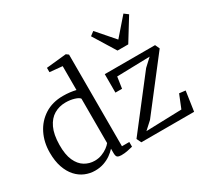

<svg xmlns="http://www.w3.org/2000/svg" viewBox="-170 -1117 1473 1379"><g transform="rotate(-30 566.0 -427.0)"><path d="M254 11Q211.5 11 172 -5.5Q132.5 -22 101.8 -56Q71 -90 53 -141.8Q35 -193.5 35 -264Q35 -349.5 69.5 -418.8Q104 -488 168 -529Q232 -570 320 -570Q349.5 -570 376.5 -566.8Q403.5 -563.5 426 -558V-756L322 -766V-802L486 -819H488L507 -805V-45H568V-6Q548.5 -1.5 524.5 3.8Q500.5 9 472 9Q452 9 441 2Q430 -5 430 -34V-69Q412.5 -49.5 386.8 -31Q361 -12.5 327.8 -0.8Q294.5 11 254 11ZM287 -52Q318.5 -52 346 -62.5Q373.5 -73 394.2 -88.2Q415 -103.5 426 -118V-486Q418 -499.5 384.8 -509.8Q351.5 -520 313 -520Q259.5 -520 217 -495Q174.5 -470 149.2 -416.5Q124 -363 123 -278Q122 -197 144.5 -147.2Q167 -97.5 204.8 -74.8Q242.5 -52 287 -52ZM1001 -503 728 -496 714 -402H659V-555H1076L1093 -518L776 -108L713.5 -51L1008.5 -60L1052.5 -169L1103.5 -163L1079.5 0H641.5L623.5 -38L938.5 -445ZM823 -656 709.5 -840 742.5 -865 867.5 -721.5 992.5 -865 1025.5 -840 912 -656Z"/></g></svg>

Font: Merriweather Light
Style: Regular
Weight: 300
Designer: Eben Sorkin
Foundry: Eben Sorkin
Version: Version 2.100